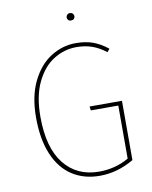

<svg xmlns="http://www.w3.org/2000/svg" viewBox="-93 -919 791 998"><g transform="rotate(-10 302.5 -420.0)"><path d="M516 -632 503 -616Q467 -644 430 -657Q393 -670 348 -670Q284 -670 228 -635.5Q172 -601 136.5 -528Q101 -455 101 -345Q101 -182 168.5 -97Q236 -12 353 -12Q439 -12 510 -53V-333H365L362 -354H533V-41Q446 10 353 10Q270 10 208 -30Q146 -70 112 -150Q78 -230 78 -345Q78 -458 116.5 -536Q155 -614 216.5 -652.5Q278 -691 348 -691Q399 -691 438 -677Q477 -663 516 -632ZM366 -830Q366 -822 360.5 -816.5Q355 -811 345 -811Q336 -811 330.5 -816.5Q325 -822 325 -830Q325 -838 330.5 -844Q336 -850 345 -850Q355 -850 360.5 -844Q366 -838 366 -830Z"/></g></svg>

Font: Fira Sans Thin
Style: Regular
Weight: 100
Designer: bBox Type GmbH & Carrois Corporate GbR & Edenspiekermann AG
Foundry: bBox Type GmbH & Carrois Corporate GbR & Edenspiekermann AG
Version: Version 4.301